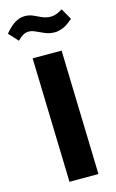

<svg xmlns="http://www.w3.org/2000/svg" viewBox="-166 -946 606 999"><g transform="rotate(-15 136.5 -446.5)"><path d="M208 -771Q179 -771 155 -781Q131 -791 111.5 -800.5Q92 -810 75 -810Q58 -810 43.5 -801.5Q29 -793 14 -777L-32 -827Q21 -893 75 -893Q100 -893 120.5 -883.5Q141 -874 162 -864.5Q183 -855 208 -855Q234 -855 271 -877L305 -817Q270 -787 246.5 -779Q223 -771 208 -771ZM78 0 59 -670H215L234 0Z"/></g></svg>

Font: Noto Sans Arabic UI Cn XBd
Style: Regular
Weight: 800
Width: 3
Designer: Monotype Design Team, Nadine Chahine and Nizar Qandah
Foundry: Monotype Imaging Inc.
Version: Version 2.010; ttfautohint (v1.8.4.7-5d5b)